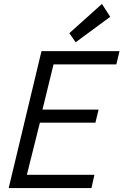

<svg xmlns="http://www.w3.org/2000/svg" viewBox="-20 -952 625 972"><path d="M24 0 190 -693H585L569 -626H251L195 -397H479L463 -331H182L116 -67H458L443 0ZM363 -738 331 -784 496 -932 538 -867Z"/></svg>

Font: Ubuntu Sans
Style: Italic
Weight: 400
Italic angle: -13.5°
Designer: Dalton Maag Ltd
Foundry: Dalton Maag Ltd
Version: Version 1.006